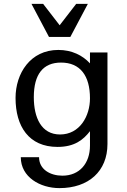

<svg xmlns="http://www.w3.org/2000/svg" viewBox="-20 -770 653 988"><path d="M289 -78C193 -78 154 -164 154 -270C154 -388 202 -448 294 -448C393 -448 443 -380 443 -264C443 -172 390 -78 289 -78ZM60 -266C60 -120 128 -14 276 -14C364 -14 409 -51 443 -95V-21C443 71 389 134 301 134C239 134 181 102 181 39H87C87 141 186 198 286 198C436 198 533 111 533 -29V-500H443V-444C405 -485 350 -513 280 -513C136 -513 60 -392 60 -266ZM342 -580 432 -750H372L287 -640L202 -750H142L232 -580Z"/></svg>

Font: Perun
Style: Regular
Weight: 400
Foundry: Copyright (c) Stefan Peev, Context Ltd, 2016
Version: Version 1.089